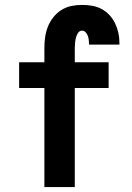

<svg xmlns="http://www.w3.org/2000/svg" viewBox="-20 -763 540 783"><path d="M161 0V-404H58V-509H161V-567Q161 -589 164 -611Q167 -633 175 -653.5Q183 -674 197 -692Q211 -710 230 -722Q249 -734 270.5 -738.5Q292 -743 315 -743Q335 -743 355.5 -739.5Q376 -736 394 -726.5Q412 -717 426 -702Q440 -687 449 -668.5Q458 -650 462.5 -630Q467 -610 467 -590Q467 -587 467 -585Q467 -583 467 -581H343Q343 -582 343 -582.5Q343 -583 343 -584Q343 -592 342 -600.5Q341 -609 338 -617Q335 -625 329 -631.5Q323 -638 315 -638Q304 -638 298 -628.5Q292 -619 289.5 -608.5Q287 -598 286 -587.5Q285 -577 285 -567V-509H423V-404H285V0Z"/></svg>

Font: iosevka_custom_sans_ss08 XBd
Style: Regular
Weight: 800
Designer: Belleve Invis
Foundry: Belleve Invis
Version: Version 10.3.0; ttfautohint (v1.8.3)